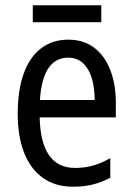

<svg xmlns="http://www.w3.org/2000/svg" viewBox="-20 -696 502 726"><path d="M238 -546Q297 -546 337 -515Q377 -484 397.5 -430Q418 -376 418 -308V-252H130Q132 -157 165.5 -109Q199 -61 264 -61Q300 -61 332 -70Q364 -79 397 -98V-24Q365 -7 331.5 1.5Q298 10 257 10Q187 10 140 -25Q93 -60 70 -121.5Q47 -183 47 -265Q47 -355 69.5 -417.5Q92 -480 135 -513Q178 -546 238 -546ZM238 -478Q190 -478 163 -438Q136 -398 131 -318H338Q338 -363 327.5 -399Q317 -435 294.5 -456.5Q272 -478 238 -478ZM363 -676V-612H104V-676Z"/></svg>

Font: Noto Sans Arabic Condensed
Style: Regular
Weight: 400
Width: 3
Designer: Monotype Design Team, Nadine Chahine, Nizar Qandah and Khaled Hosny
Foundry: Monotype Imaging Inc.
Version: Version 2.012